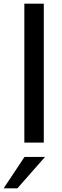

<svg xmlns="http://www.w3.org/2000/svg" viewBox="-54 -780 339 1050"><path d="M79.1 0V-759.8H185.5V0ZM-34.2 250 80.1 78.1H192.4L41 250Z"/></svg>

Font: Min Sans Medium
Style: Regular
Weight: 500
Designer: Jinseong-Kim, NotoSansCJK, Nunito
Foundry: Jinseong-Kim
Version: Version 1.400;Glyphs 3.1.2 (3151)